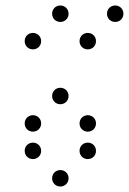

<svg xmlns="http://www.w3.org/2000/svg" viewBox="-20 -700 470 700"><path d="M200 -620C217 -620 230 -633 230 -650C230 -667 217 -680 200 -680C183 -680 170 -667 170 -650C170 -633 183 -620 200 -620ZM400 -620C417 -620 430 -633 430 -650C430 -667 417 -680 400 -680C383 -680 370 -667 370 -650C370 -633 383 -620 400 -620ZM100 -520C117 -520 130 -533 130 -550C130 -567 117 -580 100 -580C83 -580 70 -567 70 -550C70 -533 83 -520 100 -520ZM300 -520C317 -520 330 -533 330 -550C330 -567 317 -580 300 -580C283 -580 270 -567 270 -550C270 -533 283 -520 300 -520ZM200 -320C217 -320 230 -333 230 -350C230 -367 217 -380 200 -380C183 -380 170 -367 170 -350C170 -333 183 -320 200 -320ZM100 -220C117 -220 130 -233 130 -250C130 -267 117 -280 100 -280C83 -280 70 -267 70 -250C70 -233 83 -220 100 -220ZM300 -220C317 -220 330 -233 330 -250C330 -267 317 -280 300 -280C283 -280 270 -267 270 -250C270 -233 283 -220 300 -220ZM100 -120C117 -120 130 -133 130 -150C130 -167 117 -180 100 -180C83 -180 70 -167 70 -150C70 -133 83 -120 100 -120ZM300 -120C317 -120 330 -133 330 -150C330 -167 317 -180 300 -180C283 -180 270 -167 270 -150C270 -133 283 -120 300 -120ZM200 -20C217 -20 230 -33 230 -50C230 -67 217 -80 200 -80C183 -80 170 -67 170 -50C170 -33 183 -20 200 -20Z"/></svg>

Font: TINY 5x3 60
Style: Regular
Weight: 150
Designer: Jack Halten Fahnestock
Foundry: Velvetyne Type Foundry
Version: Version 1.002;hotconv 1.0.109;makeotfexe 2.5.65596